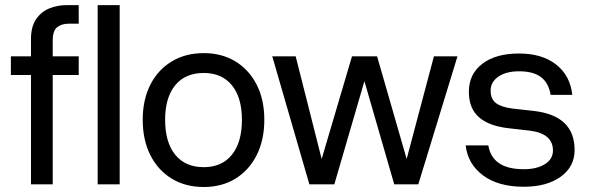

<svg xmlns="http://www.w3.org/2000/svg" viewBox="-20 -720 2304 750"><path d="M22.5 -427V-500H101V-567Q101 -615 120.5 -644.2Q140 -673.5 171.8 -686.8Q203.5 -700 240.5 -700H287.5V-627.5H249Q221 -627.5 203.5 -614Q186 -600.5 186 -561V-500H287.5V-427H186V0H101V-427Z M361.5 -700H447.5V0H361.5Z M537.5 -252Q537.5 -330.5 567.2 -389Q597 -447.5 650.8 -480Q704.5 -512.5 776 -512.5Q846.5 -512.5 899.8 -480Q953 -447.5 982.8 -389Q1012.5 -330.5 1012.5 -252Q1012.5 -173.5 982.8 -114.2Q953 -55 899.8 -22.2Q846.5 10.5 776 10.5Q704.5 10.5 650.8 -22.2Q597 -55 567.2 -114.2Q537.5 -173.5 537.5 -252ZM925 -252Q925 -339 885.8 -387Q846.5 -435 776 -435Q704 -435 664.5 -387Q625 -339 625 -252Q625 -164 664.5 -115.5Q704 -67 776 -67Q846.5 -67 885.8 -115.5Q925 -164 925 -252Z M1043.5 -500H1135L1236.5 -99L1355 -500H1453L1568.5 -99L1675 -500H1767L1614 0H1520L1403.5 -403L1286 0H1188.5Z M2050.5 -209.5 1967.5 -219Q1890.5 -227.5 1851 -262Q1811.5 -296.5 1811.5 -361.5Q1811.5 -430.5 1864 -470.8Q1916.5 -511 2007.5 -511Q2097.5 -511 2152.5 -467.8Q2207.5 -424.5 2215.5 -349.5H2131Q2123 -396.5 2093 -419Q2063 -441.5 2007.5 -441.5Q1957.5 -441.5 1927 -420.8Q1896.5 -400 1896.5 -366Q1896.5 -332.5 1917.8 -317Q1939 -301.5 1981.5 -296L2066.5 -286.5Q2224.5 -268 2224.5 -134Q2224.5 -68.5 2170 -29.5Q2115.5 9.5 2026.5 9.5Q1926.5 9.5 1867 -34.8Q1807.5 -79 1799 -152H1887.5Q1903 -59 2026 -59Q2077 -59 2108.5 -78.8Q2140 -98.5 2140 -132Q2140 -198 2050.5 -209.5Z"/></svg>

Font: Overused Grotesk
Style: Regular
Weight: 450
Version: Version 0.004